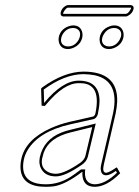

<svg xmlns="http://www.w3.org/2000/svg" viewBox="-20 -718 541 748"><path d="M384.3 -76.2Q377.4 -45.4 393.6 -44.9Q405.3 -45.9 434.1 -65.9L436.5 -64L448.2 -43Q395.5 9.8 349.1 9.8Q302.7 9.8 300.8 -39.1Q300.8 -43.9 301.3 -47.9H299.3Q234.4 1 190.4 7.8Q175.3 9.8 157.7 9.8Q65.9 9.8 60.1 -59.6Q58.6 -77.6 63 -98.1Q79.1 -174.3 178.2 -218.8Q211.9 -233.9 250.5 -243.2L343.3 -264.2Q349.6 -267.6 351.6 -275.9Q375 -387.2 301.3 -393.6Q294.4 -394 286.6 -394Q229 -394 161.6 -313Q157.7 -308.6 154.8 -305.2L142.1 -306.2L140.1 -373L144 -377Q229 -438.5 305.2 -439Q439.9 -439 436.5 -322.3Q435.5 -300.8 430.7 -276.9Q429.7 -272.5 415 -208.5Q388.2 -93.8 384.3 -76.2ZM339.4 -223.1 254.9 -202.1Q171.4 -181.6 150.4 -123.5Q147 -113.3 144.5 -102.1Q136.2 -63.5 168.5 -47.4Q181.6 -41 197.8 -41Q231.4 -41.5 293 -84Q308.6 -95.7 312.5 -109.9ZM368.7 -573.2Q375 -603.5 406.2 -615.2Q415.5 -619.1 424.8 -619.1Q453.1 -619.1 460.4 -592.8Q462.9 -582.5 460.9 -573.2Q454.6 -543 423.8 -530.8Q414.6 -526.9 404.8 -526.9Q376.5 -526.9 369.1 -553.2Q366.7 -563.5 368.7 -573.2ZM209 -573.2Q215.3 -603.5 246.1 -615.2Q255.9 -618.7 264.6 -619.1Q293 -619.1 300.3 -592.8Q302.7 -582.5 300.8 -573.2Q294.4 -543 263.7 -530.8Q254.4 -526.9 245.1 -526.9Q216.8 -526.9 209.5 -553.2Q207 -563.5 209 -573.2ZM470.2 -653.8H226.1Q214.4 -655.3 216.3 -668.9Q219.7 -686 235.8 -695.3Q240.7 -697.8 244.6 -698.2H489.3Q502 -696.8 500.5 -684.1Q496.6 -666 479 -656.7Q474.6 -653.8 470.2 -653.8ZM374.5 -78.1Q378.4 -95.7 405.8 -212.4Q420.4 -274.4 420.9 -278.8Q446.3 -403.3 349.1 -424.8Q329.1 -428.7 305.2 -429.2Q231.4 -428.7 150.4 -369.1L151.9 -316.9Q223.6 -403.8 286.6 -403.8Q366.2 -403.8 367.7 -327.1Q367.7 -325.2 367.7 -324.2Q367.2 -301.3 361.3 -273.9Q356.9 -258.8 346.2 -254.4L252.9 -233.4Q132.3 -206.1 87.9 -133.8Q76.7 -114.7 72.8 -95.7Q57.6 -17.6 126 -2.9Q141.1 0 157.7 0Q209.5 0 254.9 -28.8Q271.5 -39.6 293 -56.2L295.9 -58.1H312L311 -47.4Q309.6 -1.5 349.1 0Q390.6 -1 435.5 -44.9L431.6 -52.2Q408.2 -35.2 393.6 -35.2Q374 -35.2 372.6 -58.1Q372.6 -60.1 372.1 -61Q372.6 -69.3 374.5 -78.1ZM353 -236.8 322.3 -107.9Q317.4 -88.4 298.3 -75.7Q233.4 -30.8 197.8 -30.8Q150.9 -30.8 136.7 -68.8Q133.3 -79.6 133.3 -89.8Q133.8 -97.2 134.8 -104Q149.9 -174.8 220.7 -202.1Q235.8 -208 252.4 -211.9ZM378.4 -570.8Q373 -546.4 394.5 -538.6Q399.9 -537.1 404.8 -537.1Q430.7 -537.1 445.8 -562.5Q449.2 -569.3 451.2 -575.2Q456.5 -599.6 435.1 -607.4Q429.7 -608.9 424.8 -608.9Q398.9 -608.9 383.8 -583.5Q379.9 -576.7 378.4 -570.8ZM218.8 -570.8Q213.4 -546.4 234.4 -538.6Q239.7 -537.1 245.1 -537.1Q271 -537.1 286.1 -562.5Q289.6 -569.3 291 -575.2Q296.4 -599.6 275.4 -607.4Q270 -608.9 264.6 -608.9Q238.8 -608.9 223.6 -583.5Q220.2 -576.7 218.8 -570.8ZM470.2 -664.1Q478.5 -664.1 487.8 -679.7Q489.7 -683.6 490.7 -686V-688H489.3H244.6Q238.3 -688 229 -673.3Q226.6 -669.4 226.1 -667Q226.1 -665 226.1 -664.1Z"/></svg>

Font: Linux Biolinum Outline O
Style: Italic
Weight: 400
Italic angle: -12°
Designer: Philipp H. Poll
Foundry: Philipp H. Poll
Version: Version 0.6.2